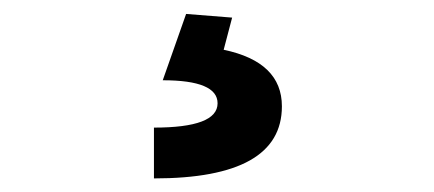

<svg xmlns="http://www.w3.org/2000/svg" viewBox="-20 -23 626 277"><path d="M202.1 234.4V161.1Q293.9 161.1 293.9 126Q293.9 92.8 214.8 92.8L248.5 -2.9L314.9 2.4L302.7 48.8Q386.7 66.4 386.7 130.4Q386.7 234.4 202.1 234.4Z"/></svg>

Font: Cascadia Mono PL
Style: Regular
Weight: 400
Monospace: yes
Designer: Aaron Bell
Foundry: Saja Typeworks
Version: Version 2404.023; ttfautohint (v1.8.4)